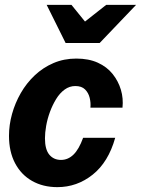

<svg xmlns="http://www.w3.org/2000/svg" viewBox="-20 -760 580 790"><path d="M216 10Q157 10 112 -15.5Q67 -41 42 -88.5Q17 -136 17 -201Q17 -246 29.5 -291Q42 -336 65.5 -377Q89 -418 123 -450Q157 -482 200 -500.5Q243 -519 294 -519Q345 -519 382.5 -502Q420 -485 443.5 -455.5Q467 -426 477.5 -390.5Q488 -355 484 -317H352Q354 -337 349 -357.5Q344 -378 330 -392Q316 -406 290 -406Q266 -406 246 -391.5Q226 -377 211 -352.5Q196 -328 185.5 -299.5Q175 -271 170 -242.5Q165 -214 165 -191Q165 -145 183 -123.5Q201 -102 231 -102Q260 -102 282.5 -124Q305 -146 322 -193H454Q426 -93 361.5 -41.5Q297 10 216 10ZM250 -583 172 -740H274L373 -618H262L417 -740H540L390 -583Z"/></svg>

Font: Instrument Sans SemiCondensed
Style: Bold Italic
Weight: 700
Width: 4
Italic angle: -13°
Designer: Rodrigo Fuenzalida
Foundry: fragTYPE
Version: Version 1.000;gftools[0.9.28]